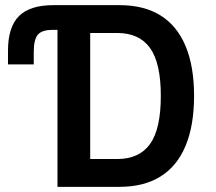

<svg xmlns="http://www.w3.org/2000/svg" viewBox="-20 -725 837 745"><path d="M203 0V-609H183Q142 -609 126.5 -590Q111 -571 111 -524V-475H11V-528Q11 -620 53.5 -662.5Q96 -705 187 -705H444Q539 -705 603 -665Q667 -625 700 -546.5Q733 -468 733 -353Q733 -238 700 -159Q667 -80 602.5 -40Q538 0 444 0ZM330 -108H435Q520 -108 562 -166Q604 -224 604 -353Q604 -481 562 -539Q520 -597 435 -597H330Z"/></svg>

Font: Nunito Sans 7pt Condensed
Style: Bold
Weight: 700
Width: 3
Designer: Vernon Adams
Foundry: Vernon Adams
Version: Version 3.101;gftools[0.9.27]